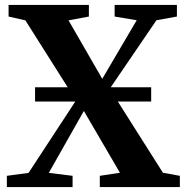

<svg xmlns="http://www.w3.org/2000/svg" viewBox="-20 -763 761 783"><path d="M96.5 -58 290 -353.5 83.5 -680 15 -695.5V-743H342.5V-695.5L259.5 -680L397 -441.5L537.5 -680.5L447.5 -695.5V-743H701.5V-695.5L618 -680.5L427.5 -401L644.5 -58.5L713.5 -46V0H387V-46L469 -58.5L322 -310.5L179 -58L276 -46V0H8V-46ZM596.5 -407V-349H123V-407Z"/></svg>

Font: Merriweather 60pt
Style: Bold
Weight: 700
Version: Version 2.100